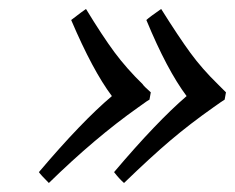

<svg xmlns="http://www.w3.org/2000/svg" viewBox="-20 -427 519 424"><path d="M479 -223.1 476.1 -207Q472.7 -205.1 466.8 -200.9Q460.9 -196.8 456.5 -193.6Q452.1 -190.4 451.2 -189.9Q399.9 -153.8 356.7 -117.2Q313.5 -80.6 253.9 -22.9Q243.2 -32.2 231.9 -46.9Q325.7 -157.7 392.1 -214.8Q348.6 -272.9 303.2 -382.8Q310.5 -389.6 335.9 -407.2Q374.5 -345.7 400.4 -310.3Q426.3 -274.9 460.9 -241.2ZM313 -223.1 310.1 -207Q304.7 -204.1 295.2 -197Q285.6 -189.9 285.2 -189.9Q189.9 -122.6 87.9 -22.9Q69.8 -41 65.9 -46.9Q160.6 -158.7 227.1 -214.8Q184.6 -271.5 137.2 -382.8Q163.1 -402.8 169.9 -407.2Q206.1 -347.7 232.9 -311.5Q259.8 -275.4 294.9 -241.2Q297.4 -236.8 313 -223.1Z"/></svg>

Font: Common Serif News
Style: Italic
Weight: 450
Italic angle: -12°
Designer: Philipp H. Poll, Khaled Hosny
Foundry: Stefan Peev, Context Ltd.
Version: Version 1.026